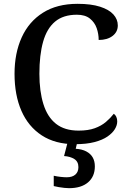

<svg xmlns="http://www.w3.org/2000/svg" viewBox="-20 -744 672 1004"><path d="M372 10Q269 10 198.5 -36Q128 -82 92 -164.5Q56 -247 56 -358Q56 -466 93.5 -548.5Q131 -631 204.5 -677.5Q278 -724 386 -724Q456 -724 503 -709Q550 -694 573 -668.5Q596 -643 596 -611Q596 -577 568.5 -556Q541 -535 496 -535Q496 -567 485.5 -597Q475 -627 450 -647Q425 -667 382 -667Q311 -667 268 -631Q225 -595 205.5 -526Q186 -457 186 -358Q186 -267 207 -199.5Q228 -132 273 -96.5Q318 -61 391 -61Q441 -61 475.5 -73.5Q510 -86 534 -106.5Q558 -127 575 -149Q583 -144 588 -133.5Q593 -123 593 -109Q593 -89 580.5 -68.5Q568 -48 542 -30Q516 -12 474 -1Q432 10 372 10ZM341 240Q331 240 316.5 238.5Q302 237 287.5 234.5Q273 232 261 229V175Q279 179 297.5 181Q316 183 329 183Q358 183 374 169Q390 155 390 130Q390 101 368.5 87.5Q347 74 315 72L336 -9H386L376 34Q409 36 431.5 48Q454 60 465 79.5Q476 99 476 126Q476 179 440.5 209.5Q405 240 341 240Z"/></svg>

Font: Noto Rashi Hebrew Medium
Style: Regular
Weight: 500
Version: Version 1.006